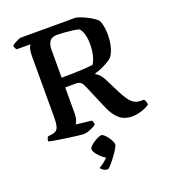

<svg xmlns="http://www.w3.org/2000/svg" viewBox="-168 -825 1065 1205"><g transform="rotate(-20 364.0 -222.5)"><path d="M275 0Q268 0 246 -2.5Q224 -5 194.5 -9Q165 -13 135 -17.5Q105 -22 82.5 -26Q60 -30 51 -33Q51 -42 54 -50.5Q57 -59 60 -63L89 -67Q108 -70 118.5 -79Q129 -88 133.5 -109Q138 -130 138 -167V-566Q138 -595 141.5 -612Q145 -629 150 -636.5Q155 -644 156 -644H62Q58 -649 54.5 -656.5Q51 -664 50 -672Q56 -679 68.5 -686Q81 -693 94 -698.5Q107 -704 112 -704H481Q504 -698 529 -687Q554 -676 577 -662Q600 -648 613 -634Q623 -616 627.5 -590.5Q632 -565 632 -536Q632 -501 626.5 -473Q621 -445 612.5 -425Q604 -405 593 -393Q582 -382 562 -370.5Q542 -359 519 -349Q496 -339 474 -333V-328Q493 -318 505 -302.5Q517 -287 530 -260L573 -174Q590 -141 605.5 -119Q621 -97 638.5 -86Q656 -75 680 -74L706 -73Q709 -70 713.5 -60Q718 -50 718 -36Q701 -24 680.5 -16Q660 -8 639.5 -4Q619 0 603 0Q548 0 514.5 -30.5Q481 -61 459 -114L390 -276Q382 -296 371 -305.5Q360 -315 339 -315H267V-141Q267 -116 261 -98.5Q255 -81 249 -74L354 -62Q356 -58 359 -50.5Q362 -43 362 -33Q348 -21 321.5 -10.5Q295 0 275 0ZM267 -380Q308 -380 346.5 -381Q385 -382 418.5 -384Q452 -386 476 -389Q490 -409 498.5 -442.5Q507 -476 507 -519Q507 -553 499.5 -581Q492 -609 477 -626Q460 -632 432 -635.5Q404 -639 376 -641Q348 -643 333 -643Q296 -643 281.5 -622Q267 -601 267 -568ZM343 259Q326 259 314 250.5Q302 242 297 234Q316 223 337.5 205.5Q359 188 370 168L378 193Q367 193 352 183.5Q337 174 322.5 160Q308 146 298.5 131.5Q289 117 289 106Q289 98 299 87.5Q309 77 324 67Q339 57 353.5 50.5Q368 44 376 44Q385 44 395.5 53.5Q406 63 416 76.5Q426 90 433 104Q440 118 440 127Q440 136 427.5 157Q415 178 397 202Q379 226 364 242.5Q349 259 343 259Z"/></g></svg>

Font: Texturina 12pt SemiBold
Style: Regular
Weight: 600
Designer: Guillermo Torres Carreño
Foundry: Omnibus-Type
Version: Version 1.002